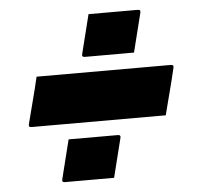

<svg xmlns="http://www.w3.org/2000/svg" viewBox="-46 -634 691 668"><g transform="rotate(-5 300.0 -299.5)"><path d="M287 -587H459Q470 -587 467 -576L433 -440H261Q250 -440 253 -451ZM88 -386H557Q568 -386 565 -375Q555 -332 545 -294.5Q535 -257 524 -213H55Q44 -213 47 -224Q58 -268 68 -305.5Q78 -343 88 -386ZM180 -159H352Q363 -159 360 -148L326 -12H154Q143 -12 146 -23Z"/></g></svg>

Font: Recursive Mn Lnr St Blk
Style: Italic
Weight: 900
Italic angle: -15°
Monospace: yes
Version: Version 1.079;hotconv 1.0.112;makeotfexe 2.5.65598; ttfautoh